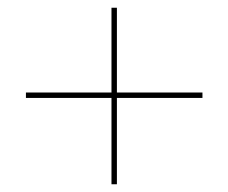

<svg xmlns="http://www.w3.org/2000/svg" viewBox="-20 -476 590 496"><path d="M503 -237V-223H282V0H268V-223H47V-237H268V-456H282V-237Z"/></svg>

Font: EauTestText Thin
Style: Italic
Weight: 250
Italic angle: -12°
Designer: Christian Thalmann (Catharsis Fonts)
Version: Version 0.001;PS 000.001;hotconv 1.0.88;makeotf.lib2.5.64775